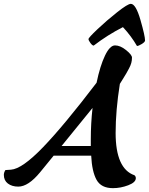

<svg xmlns="http://www.w3.org/2000/svg" viewBox="-160 -956 774 998"><path d="M552 -717Q522 -769 479 -815Q400 -775 327 -719Q320 -719 310 -732.5Q300 -746 300 -753Q300 -760 347 -804.5Q394 -849 449 -892.5Q504 -936 520 -936Q546 -936 570 -852.5Q594 -769 594 -745Q593 -737 576.5 -727Q560 -717 552 -717ZM312 -197V-233Q312 -314 321 -395L160 -197ZM314 -147H119L48 -60Q-13 14 -65 14Q-98 14 -119 -2Q-140 -18 -140 -47Q-140 -59 -132 -72L-103 -74Q-45 -78 63.5 -190.5Q172 -303 342 -526Q360 -613 385.5 -666.5Q411 -720 438 -720Q465 -720 495.5 -695.5Q526 -671 526 -656.5Q526 -642 522.5 -629Q519 -616 510.5 -600Q502 -584 496.5 -574.5Q491 -565 478.5 -545Q466 -525 463 -520Q441 -382 441 -265Q441 -79 539 -45Q546 -39 546 -30Q546 -8 506.5 7Q467 22 427 22Q366 22 342 -21Q318 -64 314 -147Z"/></svg>

Font: Clara
Style: Regular
Weight: 400
Designer: Proyecto DEMO
Foundry: Proyecto DEMO
Version: Version 1.002